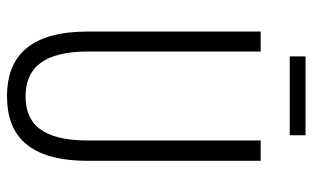

<svg xmlns="http://www.w3.org/2000/svg" viewBox="-192 -690 892 548"><g transform="rotate(90 254.0 -416.0)"><path d="M366 -842H141V-797H366ZM439 -221V-714H381V-222C381 -89 333 -43 255 -43C174 -43 127 -94 127 -222V-714H70V-221C70 -62 135 10 255 10C368 10 439 -53 439 -221Z"/></g></svg>

Font: Noto Sans Bengali ExtraCondensed Light
Style: Regular
Weight: 300
Width: 2
Designer: Joana Ranito - Universal Thirst; Jelle Bosma - Monotype Design Team
Foundry: Universal Thirst ehf.
Version: Version 3.000